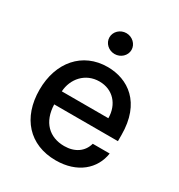

<svg xmlns="http://www.w3.org/2000/svg" viewBox="-180 -879 946 1012"><g transform="rotate(30 293.5 -372.5)"><path d="M306.5 11C437.5 11 520.6 -62.5 535.5 -162.6H432.5C418 -108.7 371.8 -76.7 307.5 -76.7C216.6 -76.7 155.9 -135.3 152.7 -240.8H540.5V-278.4C540.5 -475.5 422.6 -552.6 299 -552.6C147 -552.6 46.9 -436.8 46.9 -269.2C46.9 -99.8 145.6 11 306.5 11ZM153.1 -320.3C157.7 -397.7 213.4 -464.8 299.7 -464.8C382.1 -464.8 436.1 -403.8 436.4 -320.3ZM228 -692.8C228 -658 258.2 -629.6 295.1 -629.6C331.7 -629.6 362.2 -658 362.2 -692.8C362.2 -727.6 331.7 -756.4 295.1 -756.4C258.2 -756.4 228 -727.6 228 -692.8Z"/></g></svg>

Font: Magic Ui Pro Medium
Style: Regular
Weight: 500
Designer: Stefan Endress, Andreas Faust
Version: Version 1.000;FEAKit 1.0